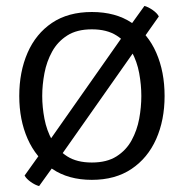

<svg xmlns="http://www.w3.org/2000/svg" viewBox="-20 -595 620 648"><path d="M408.5 -493 467.5 -575Q480.5 -571.5 495.5 -561Q510.5 -550.5 516 -539.5L445.5 -439.5L171 -49L112 33Q98.5 29.5 83.8 19Q69 8.5 63 -2.5L134 -102ZM122.5 -271Q122.5 -233.5 130 -194.2Q137.5 -155 156 -121.5Q174.5 -88 207 -67.2Q239.5 -46.5 290 -46.5Q340.5 -46.5 373.2 -67.2Q406 -88 424.2 -121.5Q442.5 -155 449.8 -194.2Q457 -233.5 457 -271Q457 -308.5 449.8 -348Q442.5 -387.5 424.2 -421Q406 -454.5 373.2 -475.2Q340.5 -496 290 -496Q239.5 -496 207 -475.2Q174.5 -454.5 156 -421Q137.5 -387.5 130 -348Q122.5 -308.5 122.5 -271ZM45 -271Q45 -352.5 73 -416.8Q101 -481 155.5 -517.8Q210 -554.5 290 -554.5Q370.5 -554.5 425 -517.8Q479.5 -481 507.5 -416.8Q535.5 -352.5 535.5 -271Q535.5 -189.5 507 -125.5Q478.5 -61.5 423.8 -24.8Q369 12 290 12Q210.5 12 156 -25.2Q101.5 -62.5 73.2 -126.5Q45 -190.5 45 -271Z"/></svg>

Font: Signika SC
Style: Regular
Weight: 300
Designer: Anna Giedryś
Foundry: Anna Giedryś
Version: Version 2.000